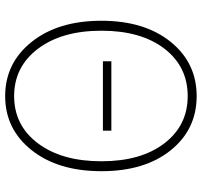

<svg xmlns="http://www.w3.org/2000/svg" viewBox="-39 -740 792 754"><g transform="rotate(90 357.0 -363.0)"><path d="M220.7 -371.1V-404.3H493.2V-371.1ZM61.5 -365.2Q61.5 -534.2 144 -636.7Q226.6 -739.3 357.4 -739.3Q488.3 -739.3 570.3 -637.2Q652.3 -535.2 652.3 -365.2Q652.3 -195.3 569.8 -91.3Q487.3 12.7 357.4 12.7Q227.5 12.7 144.5 -91.3Q61.5 -195.3 61.5 -365.2ZM357.4 -704.1Q241.2 -704.1 170.9 -612.3Q100.6 -520.5 100.6 -365.2Q100.6 -210 171.4 -116.2Q242.2 -22.5 357.4 -22.5Q472.7 -22.5 543 -116.2Q613.3 -210 613.3 -365.2Q613.3 -520.5 543 -612.3Q472.7 -704.1 357.4 -704.1Z"/></g></svg>

Font: Bpmf Zihi Sans ExtraLight
Style: ExtraLight
Weight: 250
Foundry: But Ko
Version: Version 1.320